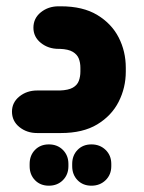

<svg xmlns="http://www.w3.org/2000/svg" viewBox="-20 -422 458 609"><path d="M173 0H98Q65 0 41.5 -19Q18 -38 18 -68Q18 -97 41.5 -116Q65 -135 98 -135H170Q197 -136 211 -144Q225 -152 230 -165.5Q235 -179 235 -195V-207Q235 -223 230 -236Q225 -249 211 -257.5Q197 -266 170 -267H166Q133 -267 109.5 -286Q86 -305 86 -334Q86 -364 109.5 -383Q133 -402 166 -402H173Q243 -402 288.5 -374.5Q334 -347 356.5 -303Q379 -259 379 -207V-195Q379 -144 356.5 -99.5Q334 -55 288.5 -27.5Q243 0 173 0ZM135 167Q108 167 91 149.5Q74 132 74 105V98Q74 71 91 53.5Q108 36 135 36Q162 36 179.5 53.5Q197 71 197 98V105Q197 132 179.5 149.5Q162 167 135 167ZM270 167Q243 167 226 149.5Q209 132 209 105V98Q209 71 226 53.5Q243 36 270 36Q297 36 315 53.5Q333 71 333 98V105Q333 132 315 149.5Q297 167 270 167Z"/></svg>

Font: Beiruti Black
Style: Regular
Weight: 900
Designer: Arlette Boutros
Foundry: Boutros
Version: Version 1.41